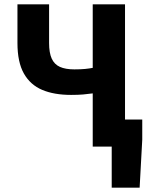

<svg xmlns="http://www.w3.org/2000/svg" viewBox="-20 -672 685 880"><path d="M492 188V0H460V-124H632V-32L620 188ZM405 0V-244Q383 -241 361 -239Q339 -237 306 -237Q228 -237 173.5 -260Q119 -283 89.5 -335Q60 -387 60 -475V-652H205V-475Q205 -430 217 -403.5Q229 -377 254.5 -365.5Q280 -354 321 -354Q350 -354 370 -356Q390 -358 405 -361V-652H553V0Z"/></svg>

Font: Source Sans 3
Style: Bold
Weight: 700
Designer: Paul D. Hunt
Foundry: Adobe
Version: Version 3.052;hotconv 1.1.0;makeotfexe 2.6.0